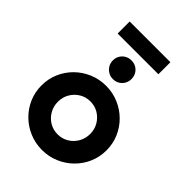

<svg xmlns="http://www.w3.org/2000/svg" viewBox="-220 -830 940 940"><g transform="rotate(45 250.0 -360.5)"><path d="M250 13.9Q203.5 13.9 162.5 -3.5Q121.5 -20.8 90.7 -51.4Q59.8 -81.9 42.4 -122Q25 -162.2 25 -208.3Q25 -254.5 42.4 -294.6Q59.8 -334.8 90.7 -365.3Q121.5 -395.8 162.5 -413.2Q203.5 -430.6 250 -430.6Q296.5 -430.6 337.5 -413.2Q378.5 -395.8 409.3 -365.3Q440.2 -334.8 457.6 -294.6Q475 -254.5 475 -208.3Q475 -162.2 457.6 -122Q440.2 -81.9 409.3 -51.4Q378.5 -20.8 337.5 -3.5Q296.5 13.9 250 13.9ZM250 -94.4Q281.2 -94.4 306.6 -109.7Q331.9 -125 346.9 -151Q361.8 -176.9 361.8 -208.6Q361.8 -240.3 346.7 -265.9Q331.7 -291.5 306.4 -306.9Q281.1 -322.2 249.9 -322.2Q218.8 -322.2 193.5 -306.9Q168.3 -291.5 153.2 -265.9Q138.2 -240.3 138.2 -208.6Q138.2 -176.9 153.1 -151Q168.1 -125 193.4 -109.7Q218.7 -94.4 250 -94.4ZM249.9 -477.1Q231.9 -477.1 217.4 -485.8Q202.8 -494.4 194.1 -509.1Q185.4 -523.7 185.4 -541.6Q185.4 -560.4 194.1 -575Q202.8 -589.6 217.4 -597.9Q232 -606.2 249.9 -606.2Q268.8 -606.2 283.2 -597.8Q297.7 -589.3 306.2 -574.8Q314.6 -560.2 314.6 -541.5Q314.6 -523.6 306.2 -509Q297.9 -494.4 283.3 -485.8Q268.7 -477.1 249.9 -477.1ZM109 -651.4V-734.7H391V-651.4Z"/></g></svg>

Font: Afacad Flux
Style: Regular
Weight: 400
Designer: Kristian Moeller
Foundry: Dicotype
Version: Version 1.100